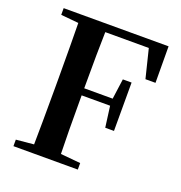

<svg xmlns="http://www.w3.org/2000/svg" viewBox="-133 -856 913 970"><g transform="rotate(20 323.5 -371.0)"><path d="M391 0V-35L284 -45C282 -112 281 -216 281 -359H434L449 -246H496V-506H449L434 -397H281C281 -534 282 -635 284 -700H518L556 -546H610L609 -742H45V-706L140 -697C141 -630 142 -529 142 -395V-346C142 -211 141 -110 140 -44L45 -35V0Z"/></g></svg>

Font: AllPunType Bold
Style: Regular
Weight: 700
Version: 1.0